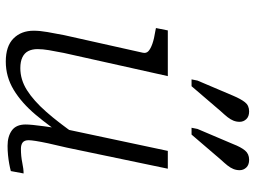

<svg xmlns="http://www.w3.org/2000/svg" viewBox="-126 -724 860 647"><g transform="rotate(90 303.5 -401.0)"><path d="M159 -187Q153 -157 149.5 -136Q146 -115 146 -98Q146 -80 152.5 -67Q159 -54 173.5 -47Q188 -40 210 -40Q249 -40 284.5 -62.5Q320 -85 357 -127Q394 -169 435 -228L447 -200Q407 -139 367 -91.5Q327 -44 283 -17.5Q239 9 188 9Q136 9 110 -17Q84 -43 84 -85Q84 -106 88.5 -131.5Q93 -157 99 -188L158 -452Q161 -464 153 -471.5Q145 -479 128 -485Q111 -491 85 -495L75 -497L83 -537H237ZM478 -197Q469 -160 463.5 -134Q458 -108 455.5 -92Q453 -76 453 -68Q453 -54 460.5 -48Q468 -42 482 -42Q507 -42 528.5 -46.5Q550 -51 565 -51L557 -8Q546 -5 532 -2.5Q518 0 503 1.5Q488 3 472 3Q440 3 420 -11.5Q400 -26 400 -58Q400 -67 401.5 -82.5Q403 -98 406 -120Q409 -142 413 -169L411 -170L489 -537H549ZM303 -757Q314 -783 325 -797Q336 -811 356 -811Q373 -811 382 -801.5Q391 -792 391 -779Q391 -768 387 -758Q383 -748 375 -738Q367 -728 355 -715L271 -617H248L252 -637ZM466 -757Q476 -783 487.5 -797Q499 -811 519 -811Q536 -811 545 -801.5Q554 -792 554 -779Q554 -768 550 -758Q546 -748 538 -738Q530 -728 518 -715L434 -617H411L415 -637Z"/></g></svg>

Font: Roboto Serif ExtraLight
Style: Italic
Weight: 250
Italic angle: -10°
Designer: Greg Gazdowicz
Foundry: Commercial Type
Version: Version 1.008